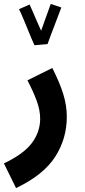

<svg xmlns="http://www.w3.org/2000/svg" viewBox="-59 -730 433 980"><path d="M23 230 -39 104Q62 56 104 -0.5Q146 -57 146 -124Q146 -168 128 -216.5Q110 -265 81 -320L208 -383Q246 -308 264 -249.5Q282 -191 282 -134Q282 -22 222.5 70.5Q163 163 23 230ZM117 -499Q110 -513 100 -537.5Q90 -562 78.5 -590Q67 -618 56.5 -643Q46 -668 38 -683L92 -707Q97 -697 107 -673.5Q117 -650 129 -622.5Q141 -595 151 -573Q160 -599 170.5 -628Q181 -657 189 -679.5Q197 -702 200 -710L254 -692Q250 -682 241 -657.5Q232 -633 220.5 -603.5Q209 -574 199 -547Q189 -520 184 -506V-505Z"/></svg>

Font: Noto Sans Arabic Cond
Style: Bold
Weight: 700
Width: 3
Designer: Monotype Design Team, Nadine Chahine, Nizar Qandah and Khaled Hosny
Foundry: Monotype Imaging Inc.
Version: Version 2.012; ttfautohint (v1.8.4.7-5d5b)